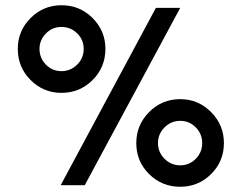

<svg xmlns="http://www.w3.org/2000/svg" viewBox="-20 -707 924 734"><path d="M304 1H212L576 -677H669ZM383 -520Q383 -450 334 -401Q285 -352 215 -352Q146 -352 97 -401Q48 -450 48 -520Q48 -589 97 -638Q146 -687 215 -687Q285 -687 334 -638Q383 -589 383 -520ZM131 -520Q131 -485 155.5 -460Q180 -435 215 -435Q250 -435 275 -460Q300 -485 300 -520Q300 -555 275 -579.5Q250 -604 215 -604Q180 -604 155.5 -579Q131 -554 131 -520ZM836 -160Q836 -90 787 -41.5Q738 7 669 7Q599 7 550 -41.5Q501 -90 501 -160Q501 -229 550 -278.5Q599 -328 669 -328Q738 -328 787 -278.5Q836 -229 836 -160ZM609 -220Q584 -195 584 -160Q584 -125 609 -100Q634 -75 669 -75Q704 -75 728.5 -100Q753 -125 753 -160Q753 -195 728.5 -220Q704 -245 669 -245Q634 -245 609 -220Z"/></svg>

Font: Hind Siliguri Medium
Style: Regular
Weight: 500
Designer: Jyotish Sonowal
Foundry: Indian Type Foundry
Version: Version 1.001;PS 1.0;hotconv 1.0.86;makeotf.lib2.5.63406; tt